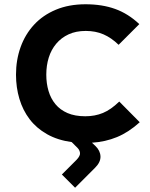

<svg xmlns="http://www.w3.org/2000/svg" viewBox="-20 -660 705 900"><path d="M635 -87Q583 -40 528.5 -17.5Q474 5 411 9L427 24Q450 46 451 73Q452 100 426 126L332 220L270 158L339 89Q357 70 355 56.5Q353 43 344 34L316 6Q250 -3 200.5 -31Q151 -59 119 -101Q87 -143 71 -196.5Q55 -250 55 -310Q55 -379 76.5 -439Q98 -499 139.5 -544Q181 -589 242 -614.5Q303 -640 381 -640Q459 -640 520 -618Q581 -596 633 -547L536 -450Q502 -483 465 -499Q428 -515 382 -515Q336 -515 301.5 -499Q267 -483 243.5 -455Q220 -427 208.5 -390Q197 -353 197 -310Q197 -269 207.5 -233.5Q218 -198 240 -171.5Q262 -145 296.5 -130Q331 -115 380 -115Q425 -115 462.5 -130.5Q500 -146 539 -184Z"/></svg>

Font: TypoPRO Sinkin Sans
Style: 600 SemiBold
Weight: 600
Designer: Keith Bates
Foundry: K-Type
Version: Sinkin Sans (version 1.0)  by Keith Bates   •   © 2014   www